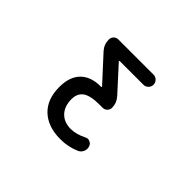

<svg xmlns="http://www.w3.org/2000/svg" viewBox="-148 -817 1297 1297"><g transform="rotate(45 500.0 -169.0)"><path d="M537.1 208Q418 208 350.1 144Q282.2 80.1 282.2 -37.1Q282.2 -134.8 333 -186Q383.8 -237.3 476.6 -237.3H481.4Q483.4 -237.3 484.4 -239.3Q485.4 -241.2 484.4 -243.2L322.3 -419.9Q292 -454.1 292 -500Q292 -519.5 305.2 -532.7Q318.4 -545.9 337.9 -545.9H672.9Q693.4 -545.9 707.5 -531.7Q721.7 -517.6 721.7 -497.6Q721.7 -477.5 707.5 -463.4Q693.4 -449.2 672.9 -449.2H447.3Q445.3 -449.2 444.3 -447.3Q443.4 -445.3 444.3 -443.4L603.5 -268.6Q633.8 -234.4 633.8 -189.5Q633.8 -170.9 620.6 -157.7Q607.4 -144.5 588.9 -144.5H559.6Q472.7 -144.5 435.5 -118.2Q398.4 -91.8 398.4 -37.1Q398.4 31.2 436 70.3Q473.6 109.4 537.1 109.4Q587.9 109.4 646.5 80.1Q657.2 74.2 667 74.2Q674.8 74.2 683.6 78.1Q702.1 85 708 103.5Q711.9 114.3 711.9 124Q711.9 135.7 707 147.5Q698.2 168.9 677.7 178.7Q611.3 208 537.1 208Z"/></g></svg>

Font: Rounded Mgen+ 1m medium
Style: Regular
Weight: 500
Designer: [Source Han Sans]
Ryoko NISHIZUKA  (kana & ideographs); Paul D. Hunt (Latin, Greek & Cyrillic); Wenlong ZHANG  (bopomofo
Version: Version 1.059.20150602